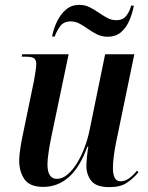

<svg xmlns="http://www.w3.org/2000/svg" viewBox="-20 -759 610 789"><path d="M430 10Q375 10 355 -16Q335 -42 335 -77Q335 -91 337.5 -116Q340 -141 343 -156H339Q308 -71 262.5 -31Q217 9 158 9Q102 9 80.5 -22.5Q59 -54 59 -98Q59 -123 64.5 -156Q70 -189 76 -216L120 -429Q124 -452 126.5 -469.5Q129 -487 129 -496Q129 -513 120 -519.5Q111 -526 86 -526H69L71 -536H262L191 -197Q185 -168 180 -135.5Q175 -103 175 -84Q175 -24 214 -24Q236 -24 257 -41.5Q278 -59 296 -88Q314 -117 327 -151.5Q340 -186 347 -219L412 -536H532L456 -169Q451 -144 447.5 -116Q444 -88 444 -69Q444 -14 475 -14Q494 -14 511 -26.5Q528 -39 543 -58L549 -51Q528 -26 501.5 -8Q475 10 430 10ZM423 -608Q399 -608 379.5 -617.5Q360 -627 342.5 -639.5Q325 -652 307.5 -661.5Q290 -671 270 -671Q241 -671 226 -649.5Q211 -628 205 -609H194Q200 -641 214.5 -671Q229 -701 251.5 -720Q274 -739 306 -739Q329 -739 348 -729.5Q367 -720 385 -707.5Q403 -695 420.5 -685.5Q438 -676 459 -676Q484 -676 498 -693Q512 -710 519 -736H530Q524 -703 511 -673.5Q498 -644 476.5 -626Q455 -608 423 -608Z"/></svg>

Font: Noto Serif Display Condensed SemiBold
Style: Italic
Weight: 600
Width: 3
Italic angle: -12°
Designer: Monotype Design Team
Foundry: Monotype Imaging Inc.
Version: Version 2.009